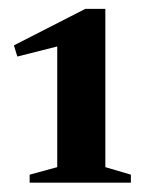

<svg xmlns="http://www.w3.org/2000/svg" viewBox="-20 -708 321 421"><path d="M105.5 -341.5V-649L144.5 -616L18 -584L10.5 -608.5L167 -688.5H211V-341.5L267 -325V-307.5H45V-325Z"/></svg>

Font: Newsreader 36pt
Style: Bold
Weight: 700
Designer: Hugues Gentile
Foundry: Production Type
Version: Version 1.003